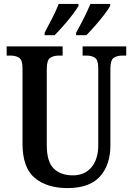

<svg xmlns="http://www.w3.org/2000/svg" viewBox="-20 -951 679 981"><path d="M325 10Q220 10 157.5 -42Q95 -94 95 -217V-603Q95 -645 77.5 -656Q60 -667 34 -667H14V-714H300V-667H280Q254 -667 236.5 -655.5Q219 -644 219 -599V-210Q219 -124 255 -89.5Q291 -55 352 -55Q413 -55 447.5 -96.5Q482 -138 482 -210V-603Q482 -645 465 -656Q448 -667 422 -667H402V-714H625V-667H605Q578 -667 561 -655.5Q544 -644 544 -599V-208Q544 -108 490.5 -49Q437 10 325 10ZM369 -784Q389 -820 408.5 -858.5Q428 -897 442 -931H543V-921Q534 -904 512.5 -876Q491 -848 466 -819.5Q441 -791 421 -771H369ZM208 -784Q227 -820 247 -858.5Q267 -897 280 -931H381V-921Q372 -904 350.5 -876Q329 -848 304 -819.5Q279 -791 259 -771H208Z"/></svg>

Font: Noto Serif Condensed SemiBold
Style: Regular
Weight: 600
Width: 3
Designer: Monotype Design Team
Foundry: Monotype Imaging Inc.
Version: Version 2.013